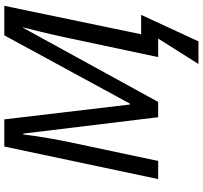

<svg xmlns="http://www.w3.org/2000/svg" viewBox="-45 -709 941 891"><g transform="rotate(-90 425.5 -263.5)"><path d="M574 187 692 0H606L696 -424Q710 -489 723 -543Q736 -597 744 -627H742L398 0H327L251 -626H247Q245 -606 240 -572.5Q235 -539 228.5 -501Q222 -463 215 -429L124 0H40L191 -714H317L386 -131H390L707 -714H844L712 -79H802L679 187Z"/></g></svg>

Font: Noto Sans IKEA
Style: Italic
Weight: 400
Italic angle: -12°
Designer: Monotype Design Team
Foundry: Monotype Imaging Inc.
Version: Version 2.001